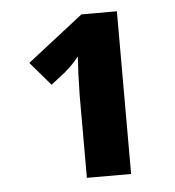

<svg xmlns="http://www.w3.org/2000/svg" viewBox="-40 -751 458 503"><g transform="rotate(-5 189.5 -500.0)"><path d="M285.2 -286.1H168.9V-503.9L170.4 -558.6L172.9 -605Q159.7 -587.4 136.2 -566.9L98.1 -537.1L44.9 -599.1L191.9 -713.9H285.2Z"/></g></svg>

Font: Samim FD
Style: Bold-FD
Weight: 700
Foundry: DejaVu fonts team - Redesigned by Saber Rastikerdar
Version: Version 4.0.1